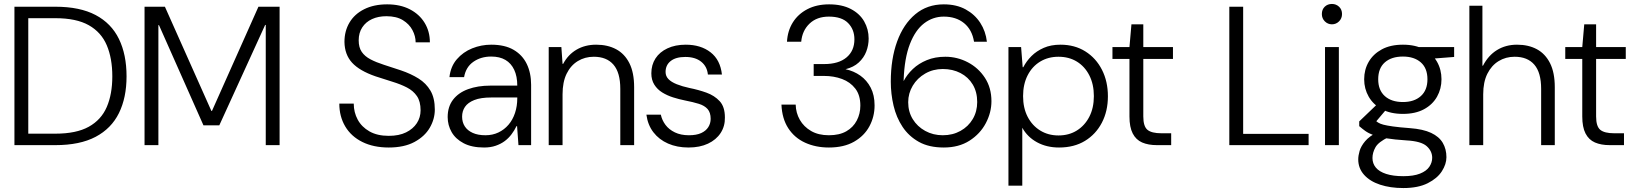

<svg xmlns="http://www.w3.org/2000/svg" viewBox="-20 -734 8255 971"><path d="M53 0V-700H260Q384 -700 463.5 -658Q543 -616 581.5 -537Q620 -458 620 -348Q620 -240 581.5 -162Q543 -84 463.5 -42Q384 0 260 0ZM123 -58H260Q366 -58 429 -93Q492 -128 520 -193Q548 -258 548 -348Q548 -439 520 -505Q492 -571 429 -606.5Q366 -642 260 -642H123Z M711 0V-700H814L1049 -173H1052L1287 -700H1394V0H1324V-608H1321L1089 -100H1009L784 -607H781V0Z M1946 12Q1869 12 1812.5 -16Q1756 -44 1726 -94.5Q1696 -145 1696 -210H1769Q1769 -166 1789 -129Q1809 -92 1848.5 -69.5Q1888 -47 1946 -47Q1998 -47 2033.5 -64.5Q2069 -82 2088 -111Q2107 -140 2107 -176Q2107 -221 2088.5 -248Q2070 -275 2038 -291.5Q2006 -308 1965 -320.5Q1924 -333 1879 -348Q1798 -376 1760.5 -417Q1723 -458 1722 -522Q1722 -577 1747.5 -620Q1773 -663 1822 -687.5Q1871 -712 1938 -712Q2004 -712 2052.5 -687Q2101 -662 2127.5 -618.5Q2154 -575 2154 -520H2082Q2082 -551 2066 -581.5Q2050 -612 2017.5 -632Q1985 -652 1934 -652Q1893 -652 1861.5 -637.5Q1830 -623 1812 -595.5Q1794 -568 1794 -530Q1794 -494 1809.5 -471.5Q1825 -449 1853.5 -434Q1882 -419 1921 -406.5Q1960 -394 2008 -378Q2058 -361 2096.5 -337Q2135 -313 2157 -275.5Q2179 -238 2179 -180Q2179 -132 2153.5 -88Q2128 -44 2076 -16Q2024 12 1946 12Z M2428 12Q2366 12 2325 -9.5Q2284 -31 2264 -66Q2244 -101 2244 -142Q2244 -194 2271 -229.5Q2298 -265 2347 -283Q2396 -301 2460 -301H2596Q2596 -348 2580.5 -381Q2565 -414 2536 -431Q2507 -448 2464 -448Q2412 -448 2374 -421.5Q2336 -395 2327 -344H2253Q2259 -398 2290.5 -434.5Q2322 -471 2368 -489.5Q2414 -508 2464 -508Q2533 -508 2577.5 -482Q2622 -456 2644 -410.5Q2666 -365 2666 -305V0H2602L2595 -96H2592Q2582 -75 2567 -55Q2552 -35 2532.5 -20.5Q2513 -6 2487 3Q2461 12 2428 12ZM2435 -50Q2471 -50 2500.5 -64Q2530 -78 2551.5 -103Q2573 -128 2584.5 -162.5Q2596 -197 2596 -237V-241H2465Q2411 -241 2378.5 -228Q2346 -215 2331.5 -193.5Q2317 -172 2317 -144Q2317 -116 2330.5 -95Q2344 -74 2370.5 -62Q2397 -50 2435 -50Z M2755 0V-496H2819L2825 -411H2828Q2853 -458 2896 -483Q2939 -508 2995 -508Q3053 -508 3096 -485Q3139 -462 3163 -414.5Q3187 -367 3187 -293V0H3117V-285Q3117 -367 3082.5 -407Q3048 -447 2983 -447Q2938 -447 2902 -425Q2866 -403 2845.5 -361Q2825 -319 2825 -257V0Z M3462 12Q3404 12 3358.5 -8Q3313 -28 3284.5 -65Q3256 -102 3249 -154H3322Q3328 -126 3345.5 -102.5Q3363 -79 3393 -64.5Q3423 -50 3464 -50Q3502 -50 3526 -61Q3550 -72 3562 -91Q3574 -110 3574 -133Q3574 -165 3558.5 -182.5Q3543 -200 3514 -209Q3485 -218 3444 -226Q3414 -232 3384 -241.5Q3354 -251 3329 -266.5Q3304 -282 3289 -306Q3274 -330 3274 -363Q3274 -406 3295 -438.5Q3316 -471 3355.5 -489.5Q3395 -508 3448 -508Q3524 -508 3573.5 -469.5Q3623 -431 3631 -357H3560Q3556 -398 3526 -422Q3496 -446 3446 -446Q3398 -446 3372 -425.5Q3346 -405 3346 -370Q3346 -349 3360.5 -334Q3375 -319 3402.5 -308Q3430 -297 3467 -289Q3512 -280 3552.5 -265.5Q3593 -251 3619.5 -222.5Q3646 -194 3646 -140Q3647 -96 3624.5 -61.5Q3602 -27 3560.5 -7.5Q3519 12 3462 12Z M4172 12Q4105 12 4051.5 -12.5Q3998 -37 3966.5 -85.5Q3935 -134 3932 -205H4004Q4005 -163 4025 -128Q4045 -93 4082 -71.5Q4119 -50 4172 -50Q4225 -50 4260 -70Q4295 -90 4313 -124.5Q4331 -159 4331 -200Q4331 -253 4305.5 -286Q4280 -319 4238.5 -334.5Q4197 -350 4147 -350H4095V-410H4148Q4221 -410 4261 -443.5Q4301 -477 4301 -535Q4301 -585 4269 -617.5Q4237 -650 4172 -650Q4111 -650 4074 -614.5Q4037 -579 4032 -523H3960Q3963 -578 3989.5 -620.5Q4016 -663 4063 -687.5Q4110 -712 4173 -712Q4238 -712 4283 -688.5Q4328 -665 4350.5 -625.5Q4373 -586 4373 -539Q4373 -505 4361 -473.5Q4349 -442 4323 -418Q4297 -394 4256 -384Q4298 -375 4331 -351.5Q4364 -328 4383.5 -290.5Q4403 -253 4403 -201Q4403 -144 4377 -95.5Q4351 -47 4299.5 -17.5Q4248 12 4172 12Z M4753 12Q4678 12 4627 -16.5Q4576 -45 4544.5 -92.5Q4513 -140 4499 -199.5Q4485 -259 4485 -321Q4485 -436 4517 -524Q4549 -612 4609 -662Q4669 -712 4753 -712Q4817 -712 4863.5 -686.5Q4910 -661 4937.5 -618.5Q4965 -576 4971 -523H4906Q4896 -584 4855.5 -617Q4815 -650 4753 -650Q4698 -650 4653.5 -616Q4609 -582 4581.5 -511Q4554 -440 4550 -330Q4550 -329 4550 -327.5Q4550 -326 4550 -324Q4567 -357 4596.5 -385Q4626 -413 4667.5 -430Q4709 -447 4761 -447Q4821 -447 4874.5 -419Q4928 -391 4961 -340.5Q4994 -290 4994 -222Q4994 -165 4965.5 -111Q4937 -57 4883 -22.5Q4829 12 4753 12ZM4748 -50Q4798 -50 4837.5 -72Q4877 -94 4899.5 -132Q4922 -170 4922 -218Q4922 -269 4899.5 -306.5Q4877 -344 4837.5 -364.5Q4798 -385 4748 -385Q4699 -385 4659 -362Q4619 -339 4596 -300.5Q4573 -262 4573 -217Q4573 -169 4596 -131.5Q4619 -94 4659 -72Q4699 -50 4748 -50Z M5080 205V-496H5144L5152 -394H5155Q5171 -425 5196.5 -450.5Q5222 -476 5258.5 -492Q5295 -508 5343 -508Q5415 -508 5469 -474Q5523 -440 5553 -381Q5583 -322 5583 -247Q5583 -172 5552.5 -113.5Q5522 -55 5467 -21.5Q5412 12 5336 12Q5273 12 5224.5 -14.5Q5176 -41 5150 -88V205ZM5333 -49Q5386 -49 5426 -74Q5466 -99 5489 -143.5Q5512 -188 5512 -248Q5512 -308 5489 -353Q5466 -398 5426 -422.5Q5386 -447 5333 -447Q5281 -447 5240.5 -422.5Q5200 -398 5177 -353Q5154 -308 5154 -248Q5154 -188 5177 -143.5Q5200 -99 5240.5 -74Q5281 -49 5333 -49Z M5831 0Q5787 0 5756 -13.5Q5725 -27 5708.5 -59Q5692 -91 5692 -145V-436H5606V-496H5692L5702 -611H5762V-496H5912V-436H5762V-145Q5762 -95 5783 -77.5Q5804 -60 5854 -60H5903V0Z M6197 0V-700H6267V-57H6598V0Z M6681 0V-496H6751V0ZM6716 -611Q6695 -611 6680 -626Q6665 -641 6665 -663Q6665 -686 6679.5 -700Q6694 -714 6716 -714Q6737 -714 6752 -700Q6767 -686 6767 -663Q6767 -641 6752 -626Q6737 -611 6716 -611Z M7077 217Q7011 217 6959.5 200Q6908 183 6878.5 150Q6849 117 6849 72Q6849 53 6856 29Q6863 5 6884 -20Q6905 -45 6945 -65L7003 -41Q6951 -16 6936 11Q6921 38 6921 65Q6921 93 6938 113.5Q6955 134 6990 145.5Q7025 157 7077 157Q7129 157 7161.5 144Q7194 131 7208.5 109.5Q7223 88 7223 64Q7223 30 7195 5Q7167 -20 7092 -24Q7031 -28 6991.5 -34.5Q6952 -41 6926.5 -50.5Q6901 -60 6885 -71.5Q6869 -83 6854 -96V-120L6949 -211L6998 -189L6927 -105L6928 -130Q6939 -121 6949 -114.5Q6959 -108 6976 -103.5Q6993 -99 7024.5 -94.5Q7056 -90 7110 -86Q7177 -81 7217.5 -62Q7258 -43 7276.5 -11.5Q7295 20 7295 61Q7295 96 7272 132Q7249 168 7200.5 192.5Q7152 217 7077 217ZM7075 -158Q7012 -158 6968.5 -181.5Q6925 -205 6902 -245Q6879 -285 6879 -333Q6879 -382 6902 -421.5Q6925 -461 6968.5 -484.5Q7012 -508 7075 -508Q7138 -508 7181.5 -484.5Q7225 -461 7247.5 -421.5Q7270 -382 7270 -333Q7270 -285 7247.5 -245Q7225 -205 7181.5 -181.5Q7138 -158 7075 -158ZM7075 -218Q7132 -218 7165.5 -248Q7199 -278 7199 -333Q7199 -389 7165.5 -418.5Q7132 -448 7075 -448Q7017 -448 6983.5 -418.5Q6950 -389 6950 -333Q6950 -278 6983.5 -248Q7017 -218 7075 -218ZM7155 -432 7129 -496H7334V-446Z M7411 0V-705H7477V-402H7480Q7507 -454 7551 -481Q7595 -508 7652 -508Q7710 -508 7752.5 -485Q7795 -462 7819 -414.5Q7843 -367 7843 -293V0H7774V-285Q7774 -367 7739.5 -407Q7705 -447 7640 -447Q7595 -447 7559 -425Q7523 -403 7502 -361Q7481 -319 7481 -257V0Z M8121 0Q8077 0 8046 -13.5Q8015 -27 7998.5 -59Q7982 -91 7982 -145V-436H7896V-496H7982L7992 -611H8052V-496H8202V-436H8052V-145Q8052 -95 8073 -77.5Q8094 -60 8144 -60H8193V0Z"/></svg>

Font: DM Sans 36pt Light
Style: Regular
Weight: 300
Designer: Colophon Foundry, Jonny Pinhorn
Foundry: Colophon Foundry
Version: Version 4.004;gftools[0.9.30]